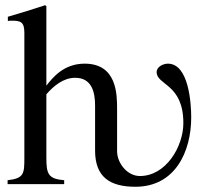

<svg xmlns="http://www.w3.org/2000/svg" viewBox="-20 -703 775 733"><path d="M427 -287C427 -344 426 -460 303 -460C222 -460 180 -405 157 -376V-680L152 -683C104 -667 58 -653 10 -639V-623C17 -624 20 -624 25 -624C58 -624 73 -620 73 -578V-101C73 -40 72 -22 9 -15V0H225V-15C163 -20 157 -40 157 -102V-343C184 -374 221 -406 267 -406C330 -406 343 -352 343 -300V-128C343 -26 401 10 497 10C648 10 710 -123 710 -255C710 -311 700 -460 621 -460C603 -460 578 -448 578 -428C578 -377 680 -384 680 -233C680 -144 614 -31 514 -31C466 -31 427 -80 427 -126Z"/></svg>

Font: XITS
Style: Regular
Weight: 400
Designer: MicroPress Inc., with final additions and corrections provided by Coen Hoffman, Elsevier (retired)
Version: Version 1.302